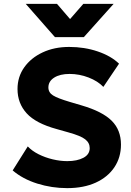

<svg xmlns="http://www.w3.org/2000/svg" viewBox="-20 -957 679 992"><path d="M327 15Q247.5 15 172.5 -8.5Q97.5 -32 45.5 -76.5L123.5 -200.5Q145.5 -177 179.5 -160Q213.5 -143 252.2 -133.8Q291 -124.5 327.5 -124.5Q378.5 -124.5 411 -141.8Q443.5 -159 443.5 -192Q443.5 -219 420.2 -237.2Q397 -255.5 333.5 -273L273.5 -290Q165 -319.5 117.8 -371.5Q70.5 -423.5 70.5 -497Q70.5 -560 105.2 -609Q140 -658 200.2 -686.2Q260.5 -714.5 337.5 -714.5Q416.5 -714.5 485 -691.2Q553.5 -668 595 -628L514 -508Q485.5 -538 437.8 -556.5Q390 -575 339.5 -575Q290 -575 260 -556Q230 -537 230 -505Q230 -479 254 -464Q278 -449 340.5 -430.5L401.5 -412.5Q509 -381 557 -333.2Q605 -285.5 605 -210Q605 -143.5 571 -92.8Q537 -42 474.8 -13.5Q412.5 15 327 15ZM264 -765 113 -937H274.5L342 -858.5L410.5 -937H567L413 -765Z"/></svg>

Font: Geologica
Style: Bold
Weight: 700
Designer: Sindre Bremnes, Frode Helland
Foundry: Monokrom Skriftforlag AS
Version: Version 1.010; ttfautohint (v1.8.4.7-5d5b);gftools[0.9.28]